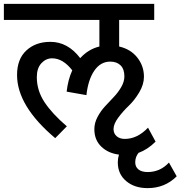

<svg xmlns="http://www.w3.org/2000/svg" viewBox="-40 -674 932 991"><path d="M832 165 872 236Q811 297 722 297Q654 297 611 260.5Q568 224 568 164Q568 144 574 124Q518 117 482.5 82.5Q447 48 447 -7Q447 -39 463 -69.5Q479 -100 501.5 -124.5Q524 -149 547 -173Q570 -197 586 -225Q602 -253 602 -280Q602 -317 582.5 -336.5Q563 -356 529 -356Q479 -356 447 -309.5Q415 -263 406 -183L304 -201Q311 -263 333 -311Q285 -373 229 -373Q197 -373 173.5 -347.5Q150 -322 150 -276Q150 -207 189.5 -147Q229 -87 305 -22L245 39Q48 -127 48 -287Q48 -369 96 -413.5Q144 -458 220 -458Q310 -458 374 -374Q416 -420 473 -434V-571H-20V-654H756V-571H575V-434Q635 -420 669 -376.5Q703 -333 703 -278Q703 -238 678.5 -197Q654 -156 624.5 -128Q595 -100 570.5 -67Q546 -34 546 -8Q546 15 562 29Q578 43 604 43Q669 43 724 -15L763 57Q722 98 675 115Q658 136 658 164Q658 187 674.5 200.5Q691 214 722 214Q787 214 832 165Z"/></svg>

Font: Martel Sans DemiBold
Style: Regular
Weight: 600
Designer: Dan Reynolds and Mathieu Réguer
Foundry: Dan Reynolds and Mathieu Réguer
Version: Version 1.001;PS 001.001;hotconv 1.0.70;makeotf.lib2.5.58329